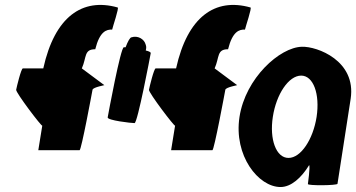

<svg xmlns="http://www.w3.org/2000/svg" viewBox="-20 -744 1432 772"><path d="M45 -383C43 -372 149 -232 150 -239L134 -140H300C307 -140 350 -372 352 -383C354 -394 407 -402 399 -402L309 -469C329 -514 317 -546 363 -546C381 -618 408 -626 431 -625C433 -636 460 -714 453 -714C311 -754 200 -677 154 -469H72C65 -469 47 -394 45 -383Z M413 -272C411 -260 508 -249 521 -249C533 -249 584 -518 586 -530C587 -534 579 -538 566 -541C568 -548 569 -556 566 -564C560 -588 533 -602 509 -594C503 -594 494 -578 485 -554H478C465 -554 415 -284 413 -272Z M579 -383C577 -372 683 -232 684 -239L668 -140H834C841 -140 884 -372 886 -383C888 -394 941 -402 933 -402L843 -469C863 -514 851 -546 897 -546C915 -618 942 -626 965 -625C967 -636 994 -714 987 -714C845 -754 734 -677 688 -469H606C599 -469 581 -394 579 -383Z M943 -274C919 -118 1019 8 1108 8C1150 8 1191 -28 1223 -80C1228 -76 1218 -4 1218 -4C1217 3 1336 2 1337 -5L1390 -347C1413 -500 1255 -558 1194 -556C1105 -554 967 -430 943 -274ZM1077 -274C1091 -366 1141 -440 1191 -440C1240 -440 1267 -366 1253 -274C1239 -184 1190 -109 1140 -109C1090 -109 1063 -184 1077 -274Z"/></svg>

Font: Ampere
Style: UltCndIta
Weight: 400
Version: Version 1